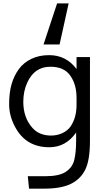

<svg xmlns="http://www.w3.org/2000/svg" viewBox="-20 -874 620 1139"><path d="M238.3 -610.4 318.8 -854H387.2L333.5 -610.4ZM282.2 -69.8Q319.3 -69.8 350.6 -84.5Q381.8 -99.1 399.4 -125Q434.1 -176.3 434.1 -252V-291.5Q434.6 -372.1 397 -425.3Q359.9 -478 279.8 -478H278.3H277.3Q184.6 -478 141.6 -383.8Q118.2 -332.5 118.2 -270.5Q118.2 -174.8 173.3 -114.3Q213.4 -70.3 282.2 -69.8ZM431.6 -87.9Q370.6 -0.5 272.5 -0.5Q134.3 -0.5 70.3 -119.6Q34.2 -186 34.2 -255.4Q34.2 -324.7 48.6 -374.5Q63 -424.3 91.3 -463.4Q119.6 -502.4 165.8 -524.7Q211.9 -546.9 271.5 -546.9Q372.6 -546.9 434.1 -464.4V-535.6H513.7V-38.6Q513.7 76.2 485.8 132.3Q458 188.5 400.4 216.8Q342.8 245.1 242.7 245.1H152.3L145 171.4H244.6Q246.1 171.4 247.6 171.4Q330.1 171.4 369.1 146Q409.2 120.1 420.4 75.4Q431.6 30.8 431.6 -40.5Z"/></svg>

Font: Oxygen
Style: Normal
Weight: 400
Designer: Vernon Adams
Foundry: Vernon Adams
Version: Version Release 0.2.2 webfont; ttfautohint (v0.8.52-bc40) -l